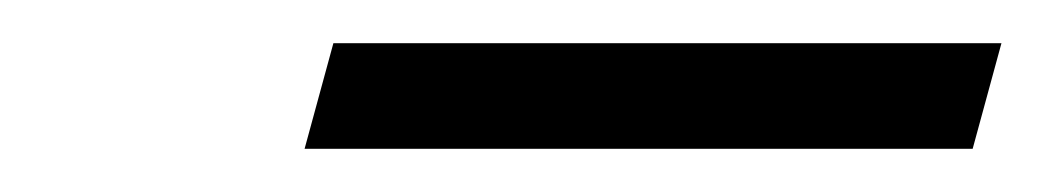

<svg xmlns="http://www.w3.org/2000/svg" viewBox="-20 -658 479 88"><path d="M132.8 -638.2H439L425.8 -589.8H119.6Z"/></svg>

Font: Cardo-Italic
Style: Italic
Weight: 400
Italic angle: -12°
Designer: David J. Perry
Foundry: David J. Perry
Version: Version 0.991